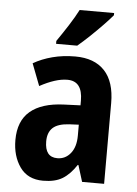

<svg xmlns="http://www.w3.org/2000/svg" viewBox="-55 -808 613 860"><g transform="rotate(5 252.0 -378.0)"><path d="M267 -557Q353 -557 399 -508Q445 -459 445 -363V0H346L323 -74H320Q292 -31 258.5 -10.5Q225 10 171 10Q102 10 67 -39.5Q32 -89 32 -161Q32 -247 83.5 -290.5Q135 -334 234 -338L309 -341V-362Q309 -450 241 -450Q214 -450 183 -440Q152 -430 117 -411L79 -510Q117 -532 164.5 -544.5Q212 -557 267 -557ZM266 -252Q215 -249 192.5 -228Q170 -207 170 -167Q170 -96 226 -96Q262 -96 285.5 -125Q309 -154 309 -205V-254ZM423 -756Q408 -738 381 -710Q354 -682 324.5 -654Q295 -626 271 -606H176V-619Q201 -655 226 -694Q251 -733 268 -766H423Z"/></g></svg>

Font: Noto Sans Myanmar UI Condensed
Style: Bold
Weight: 700
Width: 3
Designer: Monotype Design Team
Foundry: Monotype Imaging Inc.
Version: Version 2.103; ttfautohint (v1.8.4.7-5d5b)